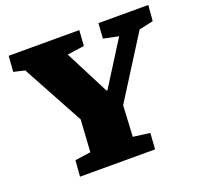

<svg xmlns="http://www.w3.org/2000/svg" viewBox="-122 -840 1022 978"><g transform="rotate(-20 388.5 -351.5)"><path d="M428 -366H433L583 -604L501 -621L507 -703H777L770 -618L693 -601L482 -267L473 -99L564 -87L558 0H151L158 -87L243 -99L254 -273L74 -604L14 -618L20 -703H403L397 -619L305 -606Z"/></g></svg>

Font: Literata 18pt Black
Style: Italic
Weight: 900
Italic angle: -2°
Designer: Latin by Veronika Burian and Jose Scaglione. Greek by Irene Vlachou. Cyrillic by Vera Evstafieva
Foundry: TypeTogether
Version: Version 3.103;gftools[0.9.29]